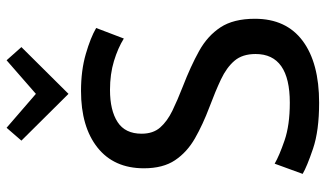

<svg xmlns="http://www.w3.org/2000/svg" viewBox="-223 -751 989 583"><g transform="rotate(-90 271.5 -459.5)"><path d="M251 15Q166 15 111.5 -3.5Q57 -22 35 -35L66 -120Q90 -106 136.5 -90Q183 -74 251 -74Q399 -74 399 -178Q399 -218 378.5 -242Q358 -266 322 -283Q286 -300 238 -318Q185 -338 143 -362Q101 -386 76.5 -422.5Q52 -459 52 -517Q52 -608 115 -658Q178 -708 287 -708Q349 -708 399 -693.5Q449 -679 478 -662L446 -578Q417 -596 377.5 -608Q338 -620 290 -620Q228 -620 192.5 -597Q157 -574 157 -524Q157 -489 176 -467.5Q195 -446 227 -430.5Q259 -415 300 -399Q362 -375 408 -349.5Q454 -324 480 -284.5Q506 -245 506 -180Q506 -85 439 -35Q372 15 251 15ZM278 -746 136 -889 175 -934 278 -845 380 -934 420 -889Z"/></g></svg>

Font: Ubuntu Sans Medium
Style: Regular
Weight: 500
Designer: Dalton Maag Ltd
Foundry: Dalton Maag Ltd
Version: Version 1.006; ttfautohint (v1.8.4.7-5d5b)